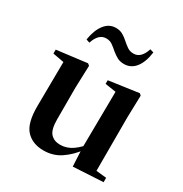

<svg xmlns="http://www.w3.org/2000/svg" viewBox="-186 -943 1050 1101"><g transform="rotate(30 339.0 -392.5)"><path d="M256 16Q182 16 140 -29.5Q98 -75 99 -188L102 -498L132 -475L28 -494V-520L228 -545L240 -535L235 -389V-178Q235 -111 258 -85.5Q281 -60 322 -60Q365 -60 402.5 -86Q440 -112 470 -154L503 -103H456Q418 -51 368.5 -17.5Q319 16 256 16ZM448 12 442 -109V-112L446 -482L374 -493V-517L571 -545L582 -535L578 -389V-35L646 -28V1ZM152 -659Q162 -724 191.5 -762.5Q221 -801 266 -801Q292 -801 311.5 -790Q331 -779 346 -765Q365 -748 383 -735.5Q401 -723 425 -723Q451 -723 469 -741.5Q487 -760 497 -793L521 -786Q512 -718 482.5 -681Q453 -644 408 -644Q381 -644 362 -654.5Q343 -665 326 -679Q308 -695 290 -708Q272 -721 248 -721Q222 -721 204 -703Q186 -685 175 -651Z"/></g></svg>

Font: Noto Serif TC
Style: Bold
Weight: 700
Designer: Ryoko NISHIZUKA 西塚涼子 (kana & ideographs); Frank Grießhammer (Latin, Greek & Cyrillic); Wenlong ZHANG 张文龙 (bopomofo); San
Foundry: Adobe
Version: Version 2.002-H1;hotconv 1.1.0;makeotfexe 2.6.0